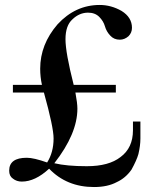

<svg xmlns="http://www.w3.org/2000/svg" viewBox="-20 -726 596 774"><path d="M32 -353V-384H149Q142 -416 142 -449Q142 -547 212 -628Q284 -706 382 -706Q428 -706 470 -682Q512 -656 512 -614Q512 -594 498 -580Q482 -566 463 -566Q439 -566 424 -583Q409 -599 403 -620Q397 -641 380 -658Q363 -675 335 -675Q300 -675 272 -648Q244 -623 244 -568Q244 -514 277 -384H447V-353H284Q292 -310 292 -288Q292 -187 199 -68Q249 -56 330 -56Q419 -56 466 -93Q516 -130 516 -201V-236H546V-167Q546 -139 538 -105Q531 -80 510 -42Q486 -8 451 8Q414 28 359 28Q249 28 178 -46Q122 6 68 6Q47 6 32 -6Q17 -16 17 -38Q17 -90 88 -90Q116 -90 170 -71Q196 -112 196 -168Q196 -213 157 -353Z"/></svg>

Font: Bailleul Roman
Style: Roman
Weight: 400
Version: Version 1